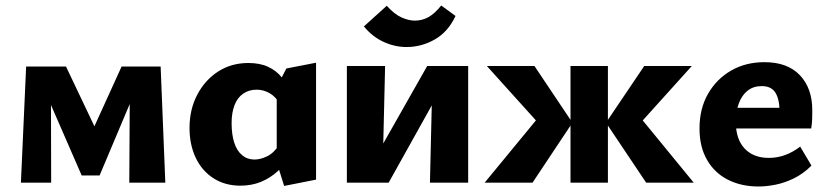

<svg xmlns="http://www.w3.org/2000/svg" viewBox="-20 -664 3008 698"><path d="M56 0 75 -422H165L166 0ZM450 0 452 -353 493 -384 342 -26H277L135 -352L142 -422H220L336 -178H311L422 -422H564L581 0Z M854 11Q798 11 756 -16Q714 -43 691.5 -90.5Q669 -138 669 -199Q669 -266 697 -319.5Q725 -373 773 -404Q821 -435 883 -435Q925 -435 955 -421Q985 -407 1004.5 -382.5Q1024 -358 1034 -327L998 -285Q983 -312 960.5 -325Q938 -338 913 -338Q885 -338 864 -323.5Q843 -309 832.5 -281.5Q822 -254 822 -217Q822 -175 831.5 -145.5Q841 -116 860 -100Q879 -84 905 -84Q927 -84 951.5 -96Q976 -108 996 -139L1038 -101Q1017 -67 990 -42Q963 -17 929 -3Q895 11 854 11ZM1013 12 986 -74V-347L1021 -415L1129 -436V-11Z M1543 0 1553 -424H1682V0ZM1241 0V-424H1380L1370 0ZM1330 0V-66L1533 -424H1591V-355L1393 0ZM1458 -493Q1415 -493 1374 -512Q1333 -531 1303 -568L1386 -643Q1414 -612 1440 -600.5Q1466 -589 1488 -589Q1515 -589 1538 -602Q1561 -615 1584 -644L1636 -606Q1609 -548 1560.5 -520.5Q1512 -493 1458 -493Z M2329 0 2183 -218 2322 -424H2495L2275 -180V-277L2502 0ZM1742 0 1970 -277V-180L1750 -424H1923L2061 -218L1916 0ZM2054 0V-424H2190V0Z M2738 14Q2675 14 2626.5 -10.5Q2578 -35 2550.5 -82.5Q2523 -130 2523 -197Q2523 -269 2554 -323Q2585 -377 2638 -407.5Q2691 -438 2759 -438Q2843 -438 2888 -390.5Q2933 -343 2933 -263Q2933 -248 2932.5 -231Q2932 -214 2929 -197H2814V-257Q2814 -303 2799 -327Q2784 -351 2749 -351Q2719 -351 2698 -334.5Q2677 -318 2666 -288.5Q2655 -259 2655 -221Q2655 -158 2687 -124Q2719 -90 2775 -90Q2806 -90 2834.5 -100.5Q2863 -111 2889 -131L2930 -62Q2900 -32 2866 -15.5Q2832 1 2799 7.5Q2766 14 2738 14ZM2590 -197 2606 -272H2920V-197Z"/></svg>

Font: Ysabeau Infant ExtraBold
Style: Regular
Weight: 800
Designer: Christian Thalmann (Catharsis Fonts)
Version: Version 2.001;gftools[0.9.30]; featfreeze: ss01,ss02,lnum